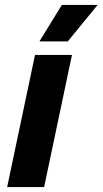

<svg xmlns="http://www.w3.org/2000/svg" viewBox="-20 -759 416 779"><path d="M9 0 122 -536H272L159 0ZM140 -591 231 -739H376L255 -591Z"/></svg>

Font: Geist
Style: Bold Italic
Weight: 700
Italic angle: -12°
Designer: Basement.studio, Andrés Briganti, Mateo Zaragoza
Foundry: Basement.studio, Vercel, Andrés Briganti, Guido Ferreyra, Mateo Zaragoza
Version: Version 1.500; ttfautohint (v1.8.4.7-5d5b)